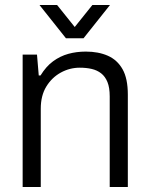

<svg xmlns="http://www.w3.org/2000/svg" viewBox="-20 -743 593 763"><path d="M70 0V-526H127L134 -443H141Q163 -479 191 -499.5Q219 -520 251.5 -529Q284 -538 321 -538Q371 -538 408.5 -521.5Q446 -505 467 -468Q488 -431 488 -367V0H416V-360Q416 -395 407 -417Q398 -439 382 -451.5Q366 -464 344.5 -469Q323 -474 297 -474Q257 -474 221.5 -454.5Q186 -435 164 -399Q142 -363 142 -311V0ZM137 -723H207L296 -612H258L347 -723H417L312 -591H242Z"/></svg>

Font: Archivo SemiBold Light
Style: Regular
Weight: 300
Version: Version 2.001